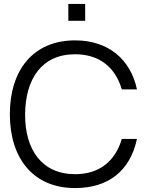

<svg xmlns="http://www.w3.org/2000/svg" viewBox="-20 -940 756 975"><path d="M675.5 -234.5H598.5C566.5 -124.5 487.5 -55.5 361.5 -55.5C192.5 -55.5 106.5 -180 107.5 -360C109 -540 192.5 -664.5 361.5 -664.5C487.5 -664.5 566.5 -595.5 598.5 -486H675.5C643 -640 528.5 -735 361.5 -735C146.5 -735 30 -581.5 30 -360C30 -138.5 146.5 15 361.5 15C528.5 15 640.5 -70.5 675.5 -234.5ZM327 -834.5H412.5V-920H327Z"/></svg>

Font: Eudonet
Style: Regular
Weight: 400
Designer: Mikhail Sharanda
Foundry: Mikhail Sharanda
Version: Version 4.503;Glyphs 3.1.2 (3151)